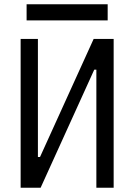

<svg xmlns="http://www.w3.org/2000/svg" viewBox="-20 -875 626 895"><path d="M76.2 0H169.4L419.4 -550.3H429.2V0H509.8V-693.4H416.5L166.5 -143.1H156.7V-693.4H76.2ZM104 -779.8H481.9V-855H104Z"/></svg>

Font: Cascadia Mono PL SemiLight
Style: Regular
Weight: 350
Monospace: yes
Designer: Aaron Bell
Foundry: Saja Typeworks
Version: Version 2404.023